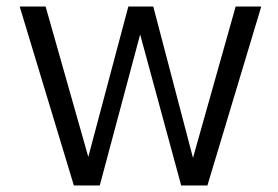

<svg xmlns="http://www.w3.org/2000/svg" viewBox="-20 -565 847 585"><path d="M776 -545 612 0H532L407 -460L284 0H205L40 -545H119L249 -87L371 -545H447L568 -84L698 -545Z"/></svg>

Font: Oakes Grotesk Light
Style: Regular
Weight: 300
Designer: Samuel Oakes
Foundry: Samuel Oakes
Version: Version 1.000;PS 001.000;hotconv 1.0.88;makeotf.lib2.5.64775